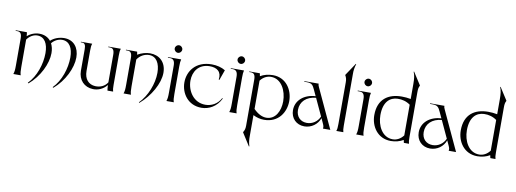

<svg xmlns="http://www.w3.org/2000/svg" viewBox="-82 -1342 5925 2206"><g transform="rotate(10 2881.0 -238.5)"><path d="M541 70 550 76C673 -28 750 -189 750 -312C750 -427 686 -508 576 -508C516 -508 456 -485 418 -449C388 -486 343 -508 286 -508C234 -508 183 -488 145 -454C144 -471 143 -487 140 -500H10V-493H30C66 -493 82 -470 82 -416V-105C82 -50 80 -30 70 0H156C148 -25 146 -45 146 -95V-415C175 -456 219 -484 266 -484C349 -484 392 -412 392 -300C392 -172 343 -22 251 70L260 76C383 -28 460 -189 460 -312C460 -355 451 -392 435 -423C464 -460 509 -484 556 -484C639 -484 682 -412 682 -300C682 -172 633 -22 541 70Z M1000 12C1060 14 1120 -11 1162 -64C1163 -39 1165 -17 1168 0H1234C1228 -20 1226 -36 1226 -76V-416C1226 -460 1228 -476 1236 -500H1090V-493H1110C1146 -493 1162 -470 1162 -416V-95C1132 -47 1079 -23 1020 -26C942 -30 892 -86 892 -180V-416C892 -460 894 -476 902 -500H770V-493H786C815 -493 828 -473 828 -423V-172C828 -64 899 9 1000 12Z M1547 70 1552 76C1675 -28 1766 -189 1766 -312C1766 -441 1681 -507 1578 -507C1531 -507 1480 -493 1431 -465C1431 -477 1429 -490 1426 -500H1296V-493H1316C1352 -493 1368 -470 1368 -416V-105C1368 -50 1366 -30 1356 0H1442C1434 -25 1432 -45 1432 -95V-409C1463 -457 1516 -486 1570 -486C1653 -486 1698 -412 1698 -300C1698 -172 1639 -22 1547 70Z M1856 0H1942C1934 -25 1932 -45 1932 -95V-416C1932 -460 1934 -476 1940 -500H1786V-493H1809C1850 -493 1868 -469 1868 -413V-105C1868 -50 1866 -30 1856 0ZM1889 -568C1913 -568 1933 -588 1933 -612C1933 -636 1913 -656 1889 -656C1865 -656 1845 -636 1845 -612C1845 -588 1865 -568 1889 -568Z M2264 7C2351 7 2440 -39 2489 -140L2482 -144C2444 -71 2374 -35 2303 -35C2163 -35 2087 -161 2087 -279C2087 -382 2146 -477 2273 -480C2363 -482 2420 -438 2405 -347L2413 -344L2456 -464C2413 -491 2356 -505 2297 -505C2109 -505 2022 -376 2022 -247C2022 -120 2107 7 2264 7Z M2589 0H2675C2667 -25 2665 -45 2665 -95V-416C2665 -460 2667 -476 2673 -500H2519V-493H2542C2583 -493 2601 -469 2601 -413V-105C2601 -50 2599 -30 2589 0ZM2622 -568C2646 -568 2666 -588 2666 -612C2666 -636 2646 -656 2622 -656C2598 -656 2578 -636 2578 -612C2578 -588 2598 -568 2622 -568Z M2869 229V-14C2911 8 2954 18 2997 18C3165 18 3246 -113 3246 -244C3246 -374 3165 -505 3011 -505C2957 -505 2904 -491 2864 -467L2858 -500H2735V-493H2755C2791 -493 2807 -470 2807 -416V119C2807 155 2801 175 2786 198V202L2880 350L2885 347C2872 309 2868 267 2869 229ZM3178 -228C3178 -116 3125 -10 3018 -10C2972 -10 2921 -33 2869 -86V-416C2903 -461 2948 -482 2993 -482C3114 -482 3178 -352 3178 -228Z M3682 0H3768L3554 -461C3545 -481 3543 -488 3544 -500H3377V-493H3409C3467 -493 3480 -470 3501 -425L3535 -352C3400 -345 3306 -263 3306 -150C3306 -55 3372 12 3466 12C3548 12 3619 -40 3645 -115L3669 -63C3684 -31 3686 -19 3682 0ZM3362 -162C3362 -259 3432 -325 3543 -335L3637 -132C3610 -71 3553 -32 3488 -32C3413 -32 3362 -83 3362 -162Z M3838 0H3920C3914 -20 3912 -36 3912 -76V-678C3911 -716 3917 -758 3930 -795L3925 -798L3828 -653V-649C3842 -625 3848 -605 3848 -569V-84C3848 -40 3846 -24 3838 0Z M4070 0H4156C4148 -25 4146 -45 4146 -95V-416C4146 -460 4148 -476 4154 -500H4000V-493H4023C4064 -493 4082 -469 4082 -413V-105C4082 -50 4080 -30 4070 0ZM4103 -568C4127 -568 4147 -588 4147 -612C4147 -636 4127 -656 4103 -656C4079 -656 4059 -636 4059 -612C4059 -588 4079 -568 4103 -568Z M4616 -685V-510C4580 -517 4545 -520 4511 -520C4356 -520 4236 -444 4236 -256C4236 -125 4318 5 4474 5C4528 5 4578 -9 4619 -33C4621 -21 4623 -10 4626 0H4686C4680 -20 4678 -36 4678 -76V-599C4678 -635 4680 -655 4693 -678V-682L4600 -827L4595 -824C4611 -788 4616 -748 4616 -685ZM4305 -268C4305 -422 4378 -484 4468 -487C4520 -489 4573 -475 4616 -443V-85C4582 -40 4537 -18 4492 -18C4368 -18 4305 -146 4305 -268Z M5149 0H5235L5021 -461C5012 -481 5010 -488 5011 -500H4844V-493H4876C4934 -493 4947 -470 4968 -425L5002 -352C4867 -345 4773 -263 4773 -150C4773 -55 4839 12 4933 12C5015 12 5086 -40 5112 -115L5136 -63C5151 -31 5153 -19 5149 0ZM4829 -162C4829 -259 4899 -325 5010 -335L5104 -132C5077 -71 5020 -32 4955 -32C4880 -32 4829 -83 4829 -162Z M5625 -685V-510C5589 -517 5554 -520 5520 -520C5365 -520 5245 -444 5245 -256C5245 -125 5327 5 5483 5C5537 5 5587 -9 5628 -33C5630 -21 5632 -10 5635 0H5695C5689 -20 5687 -36 5687 -76V-599C5687 -635 5689 -655 5702 -678V-682L5609 -827L5604 -824C5620 -788 5625 -748 5625 -685ZM5314 -268C5314 -422 5387 -484 5477 -487C5529 -489 5582 -475 5625 -443V-85C5591 -40 5546 -18 5501 -18C5377 -18 5314 -146 5314 -268Z"/></g></svg>

Font: Sinistre
Style: Regular
Weight: 400
Designer: Jules Durand
Foundry: Collletttivo
Version: Version 69.420;Glyphs 3.2 (3217)